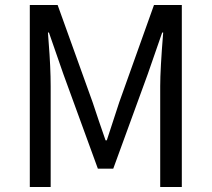

<svg xmlns="http://www.w3.org/2000/svg" viewBox="-20 -753 852 773"><path d="M712 0H625V-406Q625 -474 637 -622H633L575 -455L436 -74H374L235 -455L177 -622H173L176 -581Q184 -481 184 -406V0H100V-733H212L353 -341Q378 -265 405 -188H410L460 -341L600 -733H712Z"/></svg>

Font: Source Han Sans & Saira Hybrid
Style: Regular
Weight: 400
Designer: Ryoko NISHIZUKA 西塚涼子 (kana & ideographs); Paul D. Hunt (Latin, Greek & Cyrillic); Wenlong ZHANG 张文龙 (bopomofo); Sandoll 
Foundry: Adobe Systems Incorporated
Version: Version 1.00;August 2, 2021;FontCreator 13.0.0.2675 64-bit